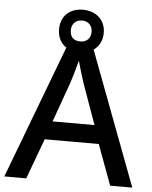

<svg xmlns="http://www.w3.org/2000/svg" viewBox="-59 -927 771 976"><g transform="rotate(5 327.0 -439.5)"><path d="M540 0H653L396 -682C423 -700 440 -731 440 -771C440 -838 390 -879 325 -879C258 -879 212 -838 212 -770C212 -729 229 -698 257 -680L0 0H112L188 -206H464ZM325 -717C290 -717 272 -737 272 -770C272 -804 294 -824 325 -824C355 -824 378 -804 378 -770C378 -737 356 -717 325 -717ZM362 -501 434 -300H220L292 -501C300 -524 316 -578 326 -619C334 -589 355 -522 362 -501Z"/></g></svg>

Font: Noto Sans Devanagari UI Medium
Style: Regular
Weight: 500
Designer: Jelle Bosma - Monotype Design Team
Foundry: Monotype Imaging Inc.
Version: Version 2.004